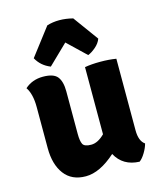

<svg xmlns="http://www.w3.org/2000/svg" viewBox="-113 -832 775 923"><g transform="rotate(-15 274.5 -370.0)"><path d="M57 -169V-374Q57 -439 33 -474Q70 -507 123 -507Q176 -507 195 -483Q214 -459 214 -410V-198Q214 -163 222 -147Q230 -131 264 -131Q297 -131 331 -165V-499Q364 -505 408 -505Q452 -505 487 -499V-143Q487 -89 515 -70Q510 -50 496 -26.5Q482 -3 467 8Q385 5 349 -62Q270 9 200 9Q130 9 93.5 -39.5Q57 -88 57 -169ZM361 -551 270 -638 173 -544Q127 -562 104 -604L208 -740Q266 -758 337 -740L428 -615Q420 -593 399.5 -575.5Q379 -558 361 -551Z"/></g></svg>

Font: Signika
Style: Bold
Weight: 700
Designer: Anna Giedrys
Foundry: Anna Giedrys
Version: Version 1.001